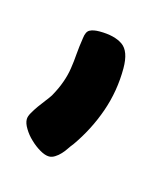

<svg xmlns="http://www.w3.org/2000/svg" viewBox="-55 -123 215 248"><g transform="rotate(15 52.5 1.5)"><path d="M93.3 -46.9Q93.3 -16.6 83.5 11.5Q73.7 39.6 56.2 64.5Q53.7 67.4 51 71.5Q48.3 75.7 44.9 79.3Q41.5 83 37.6 85.4Q33.7 87.9 29.8 87.9Q24.4 87.9 17.3 83.7Q10.3 79.6 4.2 73.7Q-2 67.9 -6.1 61Q-10.3 54.2 -10.3 48.8Q-10.3 44.9 -7.3 39.8Q-4.4 34.7 -0.7 29.5Q2.9 24.4 6.8 19.5Q10.7 14.6 13.2 10.7Q19.5 -0.5 22.9 -10.3Q26.4 -20 27.8 -29.5Q29.3 -39.1 30 -49.1Q30.8 -59.1 32.7 -71.3Q33.7 -80.1 38.3 -82.5Q43 -85 51.3 -85Q71.3 -85 82.3 -77.4Q93.3 -69.8 93.3 -46.9Z"/></g></svg>

Font: Just Another Hand
Style: Regular
Weight: 400
Designer: Astigmatic (AOETI)
Foundry: Astigmatic (AOETI)
Version: Version 1.001